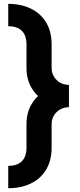

<svg xmlns="http://www.w3.org/2000/svg" viewBox="-20 -826 418 1007"><path d="M118.9 -51.8Q118.9 -4.6 94.7 19.7Q70.6 43.9 23.2 43.9V161.1Q91.1 161.1 142.2 136.1Q193.4 111.1 222 63.5Q250.7 15.9 250.7 -51.8V-173.8Q250.7 -212.4 277 -238Q303.2 -263.7 341.6 -263.7V-380.9Q278.1 -380.9 227.7 -355.6Q177.2 -330.3 148.1 -283.8Q118.9 -237.3 118.9 -173.8ZM118.9 -592.8V-470.7Q118.9 -407.2 148.1 -360.7Q177.2 -314.2 227.7 -288.9Q278.1 -263.7 341.6 -263.7V-380.9Q303.2 -380.9 277 -406.6Q250.7 -432.4 250.7 -470.7V-592.8Q250.7 -660.6 222 -708.1Q193.4 -755.6 142.2 -780.6Q91.1 -805.7 23.2 -805.7V-688.5Q70.6 -688.5 94.7 -664.3Q118.9 -640.1 118.9 -592.8Z"/></svg>

Font: Giphurs
Style: Regular
Weight: 400
Version: Version 2.010